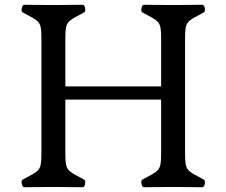

<svg xmlns="http://www.w3.org/2000/svg" viewBox="-20 -781 946 802"><path d="M153 -623Q153 -650 150.5 -664.5Q148 -679 140.5 -688Q133 -697 117.5 -706Q102 -715 75 -729Q68 -733 71 -747Q74 -761 81 -761Q129 -761 147.5 -760.5Q166 -760 181 -760H225Q240 -760 258.5 -760.5Q277 -761 325 -761Q333 -761 335.5 -747Q338 -733 331 -729Q304 -715 288.5 -706Q273 -697 265.5 -688Q258 -679 255.5 -664.5Q253 -650 253 -623V-138Q253 -111 255.5 -96Q258 -81 265.5 -72Q273 -63 288.5 -54Q304 -45 331 -31Q338 -27 335.5 -13Q333 1 325 1Q277 1 258.5 0.5Q240 0 225 0H181Q166 0 147.5 0.5Q129 1 81 1Q74 1 71 -13Q68 -27 75 -31Q102 -45 117.5 -54Q133 -63 140.5 -72Q148 -81 150.5 -96Q153 -111 153 -138ZM653 -623Q653 -650 650.5 -664.5Q648 -679 640.5 -688Q633 -697 617.5 -706Q602 -715 575 -729Q568 -733 571 -747Q574 -761 581 -761Q629 -761 647.5 -760.5Q666 -760 681 -760H725Q740 -760 758.5 -760.5Q777 -761 825 -761Q833 -761 835.5 -747Q838 -733 831 -729Q804 -715 788.5 -706Q773 -697 765.5 -688Q758 -679 755.5 -664.5Q753 -650 753 -623V-138Q753 -111 755.5 -96Q758 -81 765.5 -72Q773 -63 788.5 -54Q804 -45 831 -31Q838 -27 835.5 -13Q833 1 825 1Q777 1 758.5 0.5Q740 0 725 0H681Q666 0 647.5 0.5Q629 1 581 1Q574 1 571 -13Q568 -27 575 -31Q602 -45 617.5 -54Q633 -63 640.5 -72Q648 -81 650.5 -96Q653 -111 653 -138ZM199 -420H689V-365H199Z"/></svg>

Font: Anvers
Style: Regular
Weight: 400
Designer: Ishtar van Looy
Version: Version 1.000